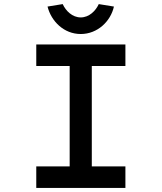

<svg xmlns="http://www.w3.org/2000/svg" viewBox="-20 -917 789 937"><path d="M374 -751C456 -751 520 -813 536 -885L462 -897C447 -864 415 -832 374 -832C333 -832 301 -864 286 -897L212 -885C230 -813 292 -751 374 -751ZM592 0V-105H428V-595H592V-700H157V-595H320V-105H157V0Z"/></svg>

Font: Lexend Peta
Style: Regular
Weight: 400
Designer: Bonnie Shaver-Troup, Thomas Jockin
Foundry: Lexend
Version: Version 1.007